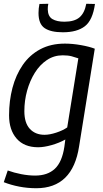

<svg xmlns="http://www.w3.org/2000/svg" viewBox="-23 -777 548 1017"><path d="M-3 188 18 126Q51 138 89.5 145.5Q128 153 163 153Q229 153 267.5 117Q306 81 318 0L323 -38Q291 -20 250.5 -8.5Q210 3 179 3Q105 3 65 -43Q25 -89 25 -166Q25 -243 43 -311.5Q61 -380 97.5 -433Q134 -486 190 -516Q246 -546 321 -546Q361 -546 406 -538Q451 -530 479 -519L396 -2Q362 220 169 220Q123 220 79 211.5Q35 203 -3 188ZM392 -468Q375 -474 356 -479Q337 -484 309 -484Q263 -484 225.5 -459Q188 -434 161.5 -391.5Q135 -349 120.5 -296.5Q106 -244 106 -188Q106 -126 135 -94.5Q164 -63 213 -63Q240 -63 275 -74.5Q310 -86 333 -102ZM310 -606Q246 -606 213.5 -628Q181 -650 181 -708Q181 -733 186 -756L233 -757Q231 -749 230.5 -742Q230 -735 230 -727Q231 -690 254.5 -676Q278 -662 318 -662Q371 -662 398 -685Q425 -708 434 -757L480 -756Q468 -670 426.5 -638Q385 -606 310 -606Z"/></svg>

Font: Georama
Style: Italic
Weight: 400
Italic angle: -9°
Designer: Jean-Baptiste Levee
Foundry: Production Type
Version: Version 1.000